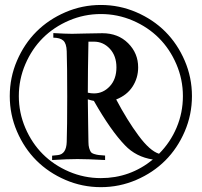

<svg xmlns="http://www.w3.org/2000/svg" viewBox="-20 -755 816 777"><path d="M48.8 -222.9Q19.5 -291 19.5 -366.2Q19.5 -441.4 48.8 -509.5Q78.1 -577.6 127.4 -627Q176.8 -676.3 244.9 -705.6Q313 -734.9 388.2 -734.9Q463.4 -734.9 531.5 -705.6Q599.6 -676.3 648.9 -627Q698.2 -577.6 727.5 -509.5Q756.8 -441.4 756.8 -366.2Q756.8 -291 727.5 -222.9Q698.2 -154.8 648.9 -105.5Q599.6 -56.2 531.5 -26.9Q463.4 2.4 388.2 2.4Q313 2.4 244.9 -26.9Q176.8 -56.2 127.4 -105.5Q78.1 -154.8 48.8 -222.9ZM388.2 -34.2Q506.3 -34.2 598.6 -109.4Q530.3 -120.1 485.8 -167Q428.2 -226.6 359.9 -346.7Q351.1 -348.1 335.4 -353Q335.4 -313.5 336.7 -255.4Q337.9 -197.3 337.9 -180.7Q337.9 -165.5 340.8 -155.8Q343.8 -146 347.4 -140.4Q351.1 -134.8 361.6 -131.6Q372.1 -128.4 379.4 -127.7Q386.7 -127 405.3 -125.5V-107.4Q332.5 -111.3 293.5 -111.3Q253.4 -111.3 190.9 -107.4V-125L214.4 -127.4Q248.5 -131.3 250 -180.7Q252 -238.8 252 -364.3Q252 -489.3 250 -547.9Q249 -579.1 236.1 -590.8Q223.1 -602.5 195.8 -602.5V-621.1Q246.6 -618.2 271.5 -618.2Q289.1 -618.2 325.9 -619.4Q362.8 -620.6 394 -620.6Q458 -620.6 498.5 -580.1Q539.1 -539.6 539.1 -482.4Q539.1 -439.5 516.4 -404.5Q493.7 -369.6 450.2 -352.5Q495.1 -267.6 540.8 -206.1Q586.4 -144.5 623.5 -132.8Q669.4 -178.7 694.8 -239Q720.2 -299.3 720.2 -366.2Q720.2 -433.6 693.8 -495.1Q667.5 -556.6 623 -601.1Q578.6 -645.5 517.1 -671.9Q455.6 -698.2 388.2 -698.2Q320.8 -698.2 259.3 -671.9Q197.8 -645.5 153.3 -601.1Q108.9 -556.6 82.5 -495.1Q56.2 -433.6 56.2 -366.2Q56.2 -298.8 82.5 -237.3Q108.9 -175.8 153.3 -131.3Q197.8 -86.9 259.3 -60.5Q320.8 -34.2 388.2 -34.2ZM337.9 -586.4Q335.4 -466.8 335.4 -379.9Q347.7 -377 360.4 -377Q397.5 -377 424.3 -405.8Q451.2 -434.6 451.2 -482.4Q451.2 -528.8 424.6 -557.6Q397.9 -586.4 360.4 -586.4Z"/></svg>

Font: Flanker
Style: Regular
Weight: 400
Designer: Flanker
Foundry: Flanker
Version: Version 2.027